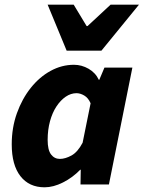

<svg xmlns="http://www.w3.org/2000/svg" viewBox="-20 -786 612 818"><path d="M170 12Q104 12 67 -35.5Q30 -83 30 -171Q30 -242 52 -303.5Q74 -365 111 -411.5Q148 -458 195.5 -484Q243 -510 295 -510Q328 -510 357.5 -493Q387 -476 401 -446H403L425 -498H544L444 0H323L324 -63H322Q289 -29 248 -8.5Q207 12 170 12ZM235 -109Q258 -109 284.5 -123.5Q311 -138 332 -178L366 -346Q356 -369 339 -379Q322 -389 306 -389Q282 -389 260 -374Q238 -359 220.5 -332.5Q203 -306 193 -269.5Q183 -233 183 -190Q183 -147 197.5 -128Q212 -109 235 -109ZM264 -570 183 -766H294L349 -675H353L451 -766H572L412 -570Z"/></svg>

Font: Source Sans 3 ExtraLight ExtraBold
Style: Italic
Weight: 800
Italic angle: -11°
Version: Version 3.052;hotconv 1.1.0;makeotfexe 2.6.0